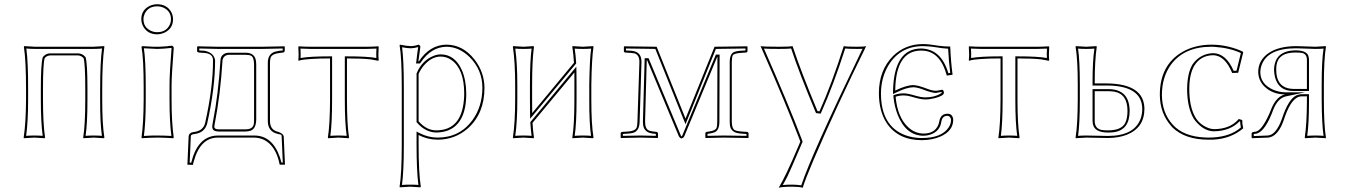

<svg xmlns="http://www.w3.org/2000/svg" viewBox="-20 -650 6354 907"><path d="M462.9 -229V-179.2Q462.9 -63 473.1 0L471.2 2.9Q469.2 2.9 422.9 0Q422.9 0 374 2.9L373 0Q382.8 -61 382.8 -179.2V-229Q382.8 -346.7 375 -375Q363.3 -387.7 349.1 -388.2H216.8Q200.2 -387.2 190.9 -375Q183.1 -347.7 183.1 -229V-180.2Q183.1 -66.9 192.9 0L190.9 2.9Q189 2.9 142.1 0Q142.1 0 92.8 2.9L91.8 0Q102.5 -70.3 103 -180.2V-229Q103 -361.8 92.8 -429.2L94.2 -432.1Q96.2 -432.1 146 -429.2H419.9Q419.9 -429.2 472.2 -432.1L473.1 -429.2Q462.9 -360.8 462.9 -229ZM453.1 -229Q453.1 -353.5 461.9 -420.9Q443.4 -418.9 419.9 -418.9H146Q122.6 -418.9 104.5 -420.9Q113.3 -353 112.8 -229V-180.2Q112.8 -74.7 103.5 -8.3Q120.1 -9.8 142.1 -9.8Q165 -9.8 181.6 -8.3Q172.9 -72.8 172.9 -180.2V-229Q172.9 -348.1 181.6 -377.9L182.1 -379.4L183.1 -381.3Q197.3 -397.9 216.8 -397.9H349.1Q370.1 -397 382.8 -381.3L384.3 -379.4L384.8 -377.9Q393.1 -348.6 393.1 -229V-179.2Q393.1 -65.9 384.3 -8.3Q401.4 -9.8 422.9 -9.8Q444.8 -9.8 461.4 -8.3Q452.6 -69.3 453.1 -179.2Z M647.5 -559.1Q647.5 -602.5 687 -622.1Q704.1 -629.9 722.7 -629.9Q768.1 -629.9 789.1 -592.8Q797.4 -576.7 797.4 -559.1Q797.4 -515.6 757.8 -496.1Q740.7 -488.3 722.7 -487.8Q677.2 -487.8 656.2 -525.4Q647.9 -541.5 647.5 -559.1ZM658.7 -234.9Q658.7 -374 648.4 -428.2L651.4 -432.1Q658.2 -432.1 675.8 -430.7Q706.5 -428.7 722.7 -429.2Q727.5 -429.2 731.9 -429.2Q736.3 -429.2 741 -429.7Q745.6 -430.2 749.5 -430.2Q753.4 -430.2 758.5 -430.7Q763.7 -431.2 766.1 -431.2Q768.6 -431.2 773.4 -432.1Q778.3 -433.1 780 -433.1Q781.7 -433.1 786.6 -433.6L791.5 -434.1Q799.8 -432.1 800.8 -423.8Q791 -301.3 790.5 -246.1V-180.2Q790.5 -70.8 800.8 0L798.3 2.9Q752.4 0 724.6 0Q694.3 0 650.4 2.9L648.4 0Q658.2 -68.4 658.7 -180.2ZM657.7 -559.1Q657.7 -521 692.9 -504.4Q707 -498 722.7 -498Q764.6 -498 781.7 -532.7Q787.6 -545.4 787.6 -559.1Q787.6 -597.2 752.4 -613.8Q738.3 -620.1 722.7 -620.1Q680.7 -620.1 663.6 -585.4Q657.7 -572.3 657.7 -559.1ZM668.5 -234.9V-180.2Q668.5 -72.3 659.7 -7.8Q694.8 -10.3 724.6 -9.8Q754.9 -9.8 789.6 -7.8Q780.8 -76.7 780.8 -180.2V-246.1Q780.8 -304.2 790.5 -423.8Q748.5 -418.9 722.7 -418.9Q712.4 -418.9 659.7 -421.9Q668.5 -364.3 668.5 -234.9Z M1009.3 0Q926.3 0 895.5 111.8Q893.1 120.6 891.1 128.9L865.2 127.9L871.1 -4.9Q872.1 -23.4 896.5 -26.9Q898.4 -26.9 899.4 -26.9Q940.4 -33.2 949.2 -69.8Q986.3 -235.8 986.3 -365.2Q986.3 -395 950.2 -399.4Q947.3 -399.9 945.3 -399.9L918.5 -401.9Q912.1 -403.8 911.1 -407.2V-429.2L914.6 -431.2Q915 -431.2 1009.3 -429.2H1218.3L1324.2 -431.2L1325.2 -429.2V-409.2Q1323.7 -403.8 1318.4 -401.9L1301.3 -399.9Q1264.6 -395.5 1258.3 -377.4Q1255.4 -367.7 1255.4 -353V-76.2Q1256.3 -34.7 1295.4 -26.9Q1318.4 -18.1 1320.3 -5.9L1326.2 127.9H1301.3Q1283.7 40 1228.5 11.2Q1206.5 0.5 1181.2 0ZM992.2 -50.8Q993.7 -39.1 1011.2 -39.1H1140.1Q1173.3 -39.1 1178.7 -62.5Q1180.2 -71.8 1180.2 -87.9V-341.8Q1180.2 -378.4 1167 -386.2Q1157.2 -391.1 1140.1 -391.1H1059.1Q1035.6 -388.2 1031.2 -365.2Q1021.5 -204.6 994.1 -63.5Q992.2 -54.2 992.2 -50.8ZM1009.3 -9.8H1181.2Q1266.6 -9.8 1302.2 92.8Q1306.6 105.5 1309.6 118.2H1315.9L1310.5 -5.9Q1310.5 -13.2 1304.7 -14.6Q1300.3 -15.6 1293.5 -17.1Q1246.1 -27.3 1245.1 -76.2V-353Q1245.1 -396 1280.3 -406.2Q1289.6 -408.7 1300.3 -410.2L1315.4 -411.6V-420.9Q1247.1 -418.9 1218.3 -418.9H1009.3Q993.7 -418.9 921.4 -420.9V-411.6L946.3 -410.2Q991.2 -400.9 996.1 -365.2Q996.1 -233.9 959 -67.9Q947.8 -23.4 900.4 -17.1Q883.3 -15.1 881.8 -8.8Q881.3 -6.3 881.3 -4.4L876 118.2L883.3 118.7Q911.6 2 993.7 -8.8Q1002 -9.8 1009.3 -9.8ZM982.4 -50.8Q982.4 -56.6 986.8 -80.1Q1010.7 -199.7 1021.5 -365.7V-365.2Q1021.5 -385.3 1039.6 -396Q1048.8 -400.9 1059.1 -400.9H1140.1Q1183.1 -400.9 1189 -363.3Q1190.4 -354 1190.4 -341.8V-87.9Q1190.4 -41 1162.6 -32.2Q1152.3 -29.3 1140.1 -28.8H1011.2Q993.2 -29.8 986.8 -37.1Q982.9 -43.5 982.4 -50.8Z M1539.1 -374Q1482.9 -374 1445.8 -371.1Q1408.7 -368.2 1399.9 -365.7L1391.1 -362.8L1389.2 -366.2Q1392.1 -389.2 1389.2 -429.2L1391.1 -431.2Q1421.4 -429.2 1445.8 -429.2H1711.9Q1737.3 -429.2 1767.1 -431.2L1769 -429.2Q1766.1 -388.2 1769 -366.2L1767.1 -362.8Q1767.1 -362.8 1730.5 -369.6Q1687.5 -374 1619.1 -374V-180.2Q1619.1 -63 1628.9 0L1627 2.9Q1625 2.9 1579.1 0L1529.8 2.9L1528.8 0Q1538.6 -61 1539.1 -180.2ZM1539.1 -383.8H1548.8V-180.2Q1548.8 -65.9 1540.5 -8.3Q1557.6 -9.8 1579.1 -9.8Q1601.1 -9.8 1617.7 -8.3Q1608.9 -69.3 1608.9 -180.2V-383.8H1619.1Q1716.3 -383.8 1757.8 -376Q1756.8 -395 1758.3 -420.4Q1732.4 -418.9 1711.9 -418.9H1445.8Q1424.8 -418.9 1399.4 -420.4Q1400.9 -394.5 1399.9 -376Q1443.4 -383.8 1539.1 -383.8Z M1877.9 32.2V-234.9Q1877.9 -380.4 1867.7 -436L1869.6 -439Q1904.3 -432.1 1920.9 -432.1Q1939.9 -432.6 1956.5 -439Q1964.8 -437 1965.8 -429.2Q1956.5 -360.4 1956.5 -359.9H1958.5Q2010.7 -438.5 2088.9 -439Q2166.5 -439 2221.7 -368.7Q2268.1 -308.6 2268.6 -234.9Q2268.6 -113.3 2189.5 -43Q2128.9 9.8 2046.9 9.8Q1998 9.3 1957.5 -12.2V32.2Q1957.5 165.5 1967.8 231.9L1965.8 234.9Q1963.9 234.9 1918 231.9L1868.7 234.9L1867.7 231.9Q1877.9 168.5 1877.9 32.2ZM1957.5 -300.8V-77.1Q1994.6 -34.2 2040.5 -34.2Q2158.7 -34.2 2171.4 -176.8Q2172.9 -192.4 2172.9 -208Q2172.9 -324.2 2112.3 -366.7Q2089.4 -382.8 2061.5 -382.8Q2019 -382.8 1982.4 -340.8Q1966.8 -322.3 1957.5 -300.8ZM1887.7 32.2Q1887.7 161.1 1878.9 223.6Q1896.5 222.2 1918 222.2Q1940.4 222.2 1956.5 223.6Q1947.8 157.2 1947.8 32.2V-28.8L1962.4 -21Q2002 -0.5 2046.9 0Q2151.4 0 2211.9 -82.5Q2258.3 -146.5 2258.8 -234.9Q2258.8 -320.3 2197.8 -380.9Q2148.4 -428.7 2088.9 -429.2Q2016.1 -427.7 1967.3 -354.5L1964.4 -350.1H1945.3L1946.8 -360.8Q1950.7 -397.5 1955.6 -427.7Q1938.5 -422.4 1920.9 -421.9Q1903.8 -421.9 1879.4 -426.8Q1887.7 -365.7 1887.7 -234.9ZM1947.8 -303.2 1948.7 -304.7Q1973.1 -363.3 2026.9 -385.7Q2045.4 -393.1 2061.5 -393.1Q2128.4 -393.1 2161.6 -319.3Q2182.1 -272.5 2182.6 -208Q2182.6 -65.4 2093.3 -32.7Q2069.3 -24.4 2040.5 -23.9Q1989.3 -25.4 1950.2 -70.3L1947.8 -73.2Z M2493.7 -250V-180.2Q2493.7 -141.6 2494.1 -115.7L2691.4 -353.5Q2689 -394 2683.6 -429.2L2684.6 -432.1Q2686.5 -432.1 2733.4 -429.2Q2733.4 -429.2 2781.7 -432.1L2783.7 -429.2Q2775.4 -375 2773.4 -250V-179.2Q2773.4 -63 2783.7 0L2781.7 2.9Q2779.8 2.9 2733.4 0Q2733.4 0 2684.6 2.9L2683.6 0Q2693.4 -61 2693.4 -179.2V-250Q2693.4 -283.7 2693.4 -307.6L2495.6 -69.8Q2497.6 -33.7 2502.4 0L2500.5 2.9Q2498.5 2.9 2452.6 0Q2452.6 0 2403.8 2.9L2402.8 0Q2413.6 -70.3 2413.6 -180.2V-249Q2413.6 -356.4 2402.8 -429.2L2403.8 -432.1Q2405.8 -432.1 2452.6 -429.2Q2452.6 -429.2 2500.5 -432.1L2502.4 -429.2Q2493.7 -363.8 2493.7 -250ZM2483.4 -250Q2483.4 -360.4 2491.2 -420.4Q2474.1 -418.9 2452.6 -418.9Q2430.2 -418.9 2414.1 -420.4Q2423.8 -350.6 2423.8 -249V-180.2Q2423.8 -74.7 2414.1 -8.3Q2430.7 -9.8 2452.6 -9.8Q2475.1 -9.8 2491.2 -8.3Q2487.3 -38.6 2485.4 -69.3V-73.2L2702.6 -335L2703.1 -308.1Q2703.6 -283.2 2703.6 -250V-179.2Q2703.6 -65.9 2694.8 -8.3Q2711.9 -9.8 2733.4 -9.8Q2755.4 -9.8 2772 -8.3Q2763.2 -69.3 2763.7 -179.2V-250Q2765.6 -371.6 2772.5 -420.4Q2754.9 -418.9 2733.4 -418.9Q2710.9 -418.9 2694.8 -420.4Q2699.7 -388.2 2701.7 -354V-350.1L2484.4 -88.9L2483.9 -115.7Q2483.4 -142.1 2483.4 -180.2Z M2928.2 -431.2 3082 -429.2 3218.3 -89.8 3355.5 -429.2 3509.3 -431.2 3511.2 -429.2V-407.2Q3509.3 -403.3 3505.4 -401.9L3477.1 -399.9Q3445.3 -397.5 3440.9 -387.2Q3437.5 -378.4 3437 -356.9V-76.2Q3437 -43 3451.2 -35.2Q3461.4 -30.3 3480.5 -28.8L3510.3 -26.9Q3515.1 -24.9 3516.1 -21V0L3515.1 2L3398.4 0L3313.5 2L3312 0V-21Q3313.5 -25.9 3317.4 -26.9L3330.1 -28.8Q3360.4 -33.2 3365.2 -46.4Q3368.2 -55.7 3368.2 -76.2L3369.1 -381.8H3368.2L3212.4 -5.9Q3207 3.4 3198.2 3.9Q3191.4 2 3187 -5.9L3037.1 -365.2H3035.2L3027.3 -75.2Q3027.3 -41 3045.9 -33.2Q3053.7 -30.3 3065.4 -28.8L3082 -26.9Q3087.4 -24.4 3088.4 -21V0L3086.4 2L3007.3 0L2913.1 2L2912.1 0V-22Q2914.1 -25.9 2918.5 -26.9L2948.2 -28.8Q2981.4 -31.2 2987.8 -48.3Q2990.7 -58.1 2991.2 -75.2L3000.5 -356.9Q3000.5 -391.6 2977.1 -397.9Q2970.2 -399.4 2961.4 -399.9L2932.1 -401.9Q2927.7 -403.8 2927.2 -407.2V-429.2ZM2937 -420.9V-411.6L2961.9 -410.2Q3005.9 -407.2 3009.8 -367.2Q3010.3 -361.8 3010.3 -356.9L3001.5 -74.7Q3000.5 -32.2 2972.2 -22.9Q2961.9 -20 2948.7 -19L2922.4 -17.1V-8.3L3007.3 -9.8L3078.1 -8.3V-17.6L3064 -19Q3023.4 -23.9 3018.1 -59.1Q3017.1 -66.9 3017.1 -75.2L3025.4 -375H3043.9L3196.3 -9.8Q3197.8 -7.3 3198.7 -5.9Q3200.7 -5.9 3202.1 -7.8Q3203.1 -9.3 3203.1 -9.8L3361.8 -392.1H3379.4L3378.4 -76.2Q3378.4 -36.6 3357.4 -25.9Q3347.2 -21.5 3331.5 -19L3322.3 -17.6V-8.3L3398.4 -9.8L3506.3 -8.3V-17.1L3479.5 -19Q3436 -22 3429.2 -52.7Q3427.2 -62.5 3427.2 -76.2V-356.9Q3427.2 -396 3448.7 -404.8Q3459.5 -408.7 3476.6 -410.2L3501.5 -411.6V-420.9L3361.8 -418.9L3218.3 -63L3075.7 -418.9Z M3572.8 -432.1Q3587.4 -429.2 3661.1 -429.2Q3710.4 -429.2 3724.1 -432.1Q3762.7 -314.5 3841.8 -125L3851.1 -124Q3909.7 -254.9 3965.8 -432.1Q3976.1 -429.2 4028.8 -429.2Q4061.5 -429.2 4071.8 -432.1Q3928.7 -141.1 3824.2 103Q3784.2 196.8 3772 236.8Q3755.4 231.9 3723.1 231.9Q3677.2 231.9 3658.7 236.8Q3693.4 178.7 3749.5 45.4Q3755.9 30.3 3760.7 19L3758.3 12.2Q3691.9 -162.6 3578.6 -419.4Q3575.2 -426.8 3572.8 -432.1ZM3588.9 -420.4Q3702.6 -162.6 3767.6 8.3L3771.5 19.5L3770 22.9Q3710.4 162.6 3700.7 181.6Q3689.5 204.1 3677.7 224.1Q3704.6 221.7 3723.1 222.2Q3743.2 222.2 3765.1 225.6Q3813 81.1 4048.3 -406.7Q4051.8 -414.1 4054.7 -419.4Q4044.4 -418.9 4028.8 -418.9Q3990.2 -418.9 3972.7 -420.9Q3917 -247.6 3859.9 -120.1L3856.9 -113.3L3835 -115.7L3832.5 -121.1Q3754.9 -306.6 3717.3 -420.9Q3699.2 -418.9 3661.1 -418.9Q3612.8 -418.9 3588.9 -420.4Z M4342.8 -19Q4394.5 -19 4412.1 -59.1Q4415.5 -67.4 4417 -76.2Q4423.3 -112.3 4455.6 -112.8Q4478 -112.8 4482.4 -89.8Q4482.9 -86.4 4482.9 -84Q4482.9 -31.7 4422.4 -4.9Q4384.3 11.7 4335 12.2Q4222.7 12.2 4168.5 -68.8Q4132.3 -124.5 4131.8 -209Q4131.8 -318.8 4199.7 -386.2Q4256.8 -441.4 4339.8 -441.9Q4366.7 -441.9 4416.5 -433.6Q4439 -430.2 4468.8 -430.2Q4471.7 -358.4 4480 -296.9L4452.6 -293Q4423.8 -401.4 4346.7 -410.2Q4338.4 -411.1 4330.6 -411.1Q4211.4 -410.2 4209 -222.2Q4261.2 -247.6 4293.9 -248Q4314.9 -248 4361.8 -230Q4385.3 -221.2 4400.9 -221.2Q4407.7 -221.2 4419.4 -224.1Q4427.7 -226.1 4430.7 -226.1Q4438 -225.1 4439 -211.9Q4439 -197.3 4395 -186Q4371.6 -180.2 4349.6 -180.2Q4328.6 -180.2 4285.6 -193.4Q4266.1 -199.2 4250 -199.2Q4227.5 -199.2 4210.9 -192.9Q4219.2 -96.2 4271 -48.3Q4302.7 -19.5 4342.8 -19ZM4342.8 -8.8Q4260.3 -8.8 4220.7 -107.4Q4205.1 -147.5 4200.7 -191.9L4200.2 -199.7L4207.5 -202.6Q4226.6 -209 4250 -209Q4268.1 -209 4310.5 -196.3Q4331.5 -190.4 4349.6 -189.9Q4395 -189.9 4424.3 -208.5Q4427.7 -210.9 4428.7 -212.9Q4428.2 -215.3 4428.2 -215.8Q4403.3 -210.9 4400.9 -210.9Q4382.3 -210.9 4336.4 -228.5Q4311 -237.8 4293.9 -237.8Q4262.7 -237.3 4213.4 -212.9L4198.7 -205.6V-222.2Q4203.6 -419.4 4330.6 -420.9Q4425.8 -419.4 4460 -304.2L4468.8 -305.7Q4461.9 -359.4 4459 -419.9Q4439 -420.4 4387.7 -428.7Q4366.7 -431.6 4339.8 -432.1Q4232.9 -432.1 4177.2 -341.8Q4142.1 -283.2 4141.6 -209Q4141.6 -55.2 4255.4 -11.7Q4292 2 4335 2Q4427.7 2 4461.4 -47.9Q4472.7 -65.4 4472.7 -84Q4470.7 -101.6 4455.6 -103Q4432.1 -103 4427.2 -77.1Q4426.8 -75.2 4426.8 -74.7Q4419.9 -28.8 4373.5 -13.7Q4358.4 -8.8 4342.8 -8.8Z M4706.5 -374Q4650.4 -374 4613.3 -371.1Q4576.2 -368.2 4567.4 -365.7L4558.6 -362.8L4556.6 -366.2Q4559.6 -389.2 4556.6 -429.2L4558.6 -431.2Q4588.9 -429.2 4613.3 -429.2H4879.4Q4904.8 -429.2 4934.6 -431.2L4936.5 -429.2Q4933.6 -388.2 4936.5 -366.2L4934.6 -362.8Q4934.6 -362.8 4897.9 -369.6Q4855 -374 4786.6 -374V-180.2Q4786.6 -63 4796.4 0L4794.4 2.9Q4792.5 2.9 4746.6 0L4697.3 2.9L4696.3 0Q4706.1 -61 4706.5 -180.2ZM4706.5 -383.8H4716.3V-180.2Q4716.3 -65.9 4708 -8.3Q4725.1 -9.8 4746.6 -9.8Q4768.6 -9.8 4785.2 -8.3Q4776.4 -69.3 4776.4 -180.2V-383.8H4786.6Q4883.8 -383.8 4925.3 -376Q4924.3 -395 4925.8 -420.4Q4899.9 -418.9 4879.4 -418.9H4613.3Q4592.3 -418.9 4566.9 -420.4Q4568.4 -394.5 4567.4 -376Q4610.8 -383.8 4706.5 -383.8Z M5151.4 -258.8V-255.9H5208Q5384.8 -254.4 5386.2 -136.2Q5386.2 -45.9 5301.3 -12.7Q5263.2 1.5 5213.4 2Q5193.4 2 5162.1 1Q5130.4 0 5111.3 0L5062 2.9L5061 0Q5070.8 -61 5071.3 -179.2V-250Q5071.3 -369.1 5061 -429.2L5062 -432.1Q5064 -432.1 5111.3 -429.2L5159.2 -432.1L5161.1 -429.2Q5151.4 -364.3 5151.4 -258.8ZM5306.2 -126Q5306.2 -205.1 5245.1 -216.8Q5232.4 -218.8 5218.3 -219.2H5151.4V-79.1Q5151.4 -43.9 5181.6 -36.6Q5194.8 -33.7 5214.4 -34.2Q5276.4 -34.2 5294.9 -67.9Q5306.2 -90.3 5306.2 -126ZM5141.1 -258.8Q5141.1 -362.3 5149.9 -420.4Q5132.3 -418.9 5111.3 -418.9Q5088.9 -418.9 5072.8 -420.4Q5081.1 -361.8 5081.1 -250V-179.2Q5081.1 -65.9 5072.8 -8.3Q5089.8 -9.8 5111.3 -9.8Q5131.3 -9.8 5162.6 -8.8Q5193.4 -7.8 5213.4 -7.8Q5337.9 -7.8 5368.2 -88.9Q5376 -110.8 5376 -136.2Q5374.5 -245.6 5208 -246.1H5141.1ZM5316.4 -126Q5316.4 -35.6 5241.2 -25.4Q5228.5 -23.9 5214.4 -23.9Q5149.9 -23.9 5142.6 -64.9Q5141.6 -72.3 5141.1 -79.1V-229H5218.3Q5315.4 -227.5 5316.4 -126Z M5710.9 -389.2Q5652.3 -388.2 5622.6 -340.8Q5598.1 -300.8 5598.1 -228Q5598.6 -142.6 5627.9 -94.2Q5649.9 -58.6 5692.4 -43.9Q5705.1 -40 5714.8 -40Q5787.1 -40 5827.6 -83Q5830.6 -85.9 5832 -87.9L5848.1 -83Q5848.1 -64.9 5853 -43.9Q5795.9 4.4 5715.8 9.3Q5702.1 10.3 5688 9.8Q5578.6 9.8 5518.6 -47.9Q5515.1 -51.3 5513.2 -54.2Q5459.5 -114.3 5459 -202.1Q5459 -341.8 5564 -403.8Q5623.5 -438.5 5702.1 -439Q5772.5 -439 5838.9 -411.6Q5845.7 -408.7 5851.1 -405.8L5853 -402.8L5829.1 -306.2L5800.8 -305.2Q5766.6 -388.2 5710.9 -389.2ZM5710.9 -398.9Q5772 -397.5 5807.6 -315.4L5821.3 -315.9L5841.8 -399.4Q5789.1 -423.8 5717.3 -428.7Q5709 -429.2 5702.1 -429.2Q5574.7 -429.2 5511.7 -344.7Q5469.2 -286.6 5468.8 -202.1Q5469.2 -116.7 5520.5 -60.5Q5571.3 -4.9 5672.4 -0.5Q5680.7 0 5688 0Q5775.4 0 5828.1 -37.1Q5835.4 -42.5 5841.8 -47.9Q5838.9 -63 5838.4 -75.7L5835.4 -76.7Q5791 -30.8 5714.8 -29.8Q5672.4 -29.8 5634.8 -69.8Q5625.5 -79.6 5619.6 -88.9Q5588.4 -140.6 5587.9 -228Q5588.4 -304.7 5613.8 -346.2Q5649.4 -396.5 5710.9 -398.9Z M6233.9 -251V-178.2Q6233.9 -60.1 6243.7 0L6242.7 2.9Q6240.7 2.9 6193.8 0Q6193.8 0 6145.5 2.9L6143.6 0Q6153.3 -64.5 6153.8 -168.9V-194.8H6128.9Q6084 -194.8 6050.3 -100.1Q6047.4 -91.8 6044.9 -84Q6021 -14.2 5981 -2Q5974.6 0 5968.8 0L5895.5 2.9L5892.6 0V-19Q5894 -26.4 5902.8 -26.9L5910.6 -27.8Q5939.5 -31.2 5976.1 -112.3Q5981.9 -125 5985.8 -136.2Q6009.8 -194.8 6050.8 -204.1Q5989.7 -204.1 5950.7 -243.7Q5924.3 -272 5923.8 -310.1Q5923.8 -363.8 5970.7 -397.9Q6018.6 -431.6 6102.5 -432.1Q6121.1 -432.1 6148.7 -430.7Q6176.3 -429.2 6193.8 -429.2L6242.7 -432.1L6243.7 -429.2Q6233.9 -367.7 6233.9 -251ZM6153.8 -230V-366.2Q6153.8 -395 6130.9 -399.9Q6119.6 -401.9 6099.6 -401.9Q6019.5 -401.9 6010.3 -343.3Q6008.8 -333 6008.8 -320.8Q6008.8 -246.6 6064.9 -232.9Q6076.7 -230.5 6088.9 -230ZM6223.6 -251Q6223.6 -363.8 6232.4 -420.4Q6215.3 -418.9 6193.8 -418.9Q6175.3 -418.9 6147.9 -420.4Q6120.1 -421.9 6102.5 -421.9Q5966.8 -421.9 5939 -340.3Q5933.6 -324.7 5933.6 -310.1Q5933.6 -252.9 5994.6 -226.1Q6022.5 -214.4 6050.8 -213.9H6145L6052.7 -194.3Q6015.6 -184.6 5995.1 -132.3Q5958.5 -32.7 5918.5 -19.5Q5914.6 -18.6 5912.1 -18.1L5903.3 -17.1H5902.8V-7.3L5968.3 -9.8Q6001 -10.7 6027.3 -67.4Q6031.7 -77.6 6035.2 -87.4Q6066.9 -184.6 6106.9 -200.7Q6118.2 -204.6 6128.9 -205.1H6163.6V-168.9Q6163.6 -66.4 6155.3 -8.3Q6172.4 -9.8 6193.8 -9.8Q6216.3 -9.8 6232.4 -8.3Q6224.1 -66.9 6223.6 -178.2ZM6163.6 -220.2H6088.9Q6020 -220.2 6002.9 -286.1Q5999 -303.2 5998.5 -320.8Q6001 -410.6 6099.6 -412.1Q6151.4 -412.1 6160.6 -386.2Q6163.6 -377 6163.6 -366.2Z"/></svg>

Font: Linux Biolinum Outline O
Style: Bold
Weight: 700
Designer: Philipp H. Poll
Foundry: Philipp H. Poll
Version: Version 0.9.2